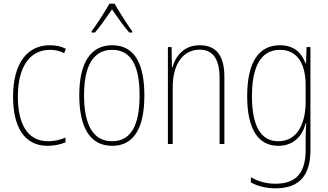

<svg xmlns="http://www.w3.org/2000/svg" viewBox="-20 -783 1784 1044"><path d="M239 10C274 10 311 2 336 -9V-35C307 -22 273 -15 241 -15C125 -15 77 -117 77 -258C77 -422 144 -512 251 -512C278 -512 305 -507 329 -494L338 -518C312 -531 284 -537 250 -537C126 -537 51 -435 51 -258C51 -97 109 10 239 10Z M603 -763H575C551 -720 504 -647 478 -613V-606H496C526 -640 563 -695 589 -732C616 -693 652 -641 683 -606H699V-613C680 -638 628 -718 603 -763ZM765 -264C765 -428 717 -537 590 -537C472 -537 411 -440 411 -265C411 -88 471 10 590 10C708 10 765 -87 765 -264ZM437 -265C437 -423 486 -512 590 -512C700 -512 739 -413 739 -265C739 -102 693 -15 589 -15C485 -15 437 -107 437 -265Z M1066 -537C977 -537 934 -475 917 -416H915L913 -527H893V0H919V-308C919 -445 983 -513 1066 -513C1133 -513 1174 -468 1174 -359V0H1200V-366C1200 -485 1152 -537 1066 -537Z M1502 -537C1379 -537 1324 -432 1324 -260C1324 -78 1386 10 1493 10C1573 10 1624 -40 1642 -113H1645C1642 -72 1642 -47 1642 -14V32C1642 156 1591 216 1478 216C1424 216 1383 202 1344 181V209C1381 229 1424 241 1478 241C1612 241 1668 167 1668 32V-527H1647L1644 -439H1641C1622 -491 1583 -537 1502 -537ZM1502 -512C1605 -512 1642 -424 1642 -319V-229C1642 -129 1607 -15 1493 -15C1400 -15 1350 -95 1350 -260C1350 -413 1394 -512 1502 -512Z"/></svg>

Font: Noto Sans Gujarati UI Condensed Thin
Style: Regular
Weight: 100
Width: 3
Designer: Jelle Bosma - Monotype Design Team, Universal Thirst
Foundry: Monotype Imaging Inc.
Version: Version 2.106